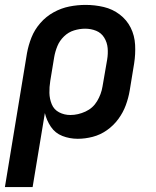

<svg xmlns="http://www.w3.org/2000/svg" viewBox="-40 -558 636 783"><path d="M-20 205H93L143 -97Q150 -67 167.5 -41Q185 -15 214.5 -3.5Q244 8 277 8Q307 8 338 0Q369 -8 396 -27Q423 -46 442.5 -72.5Q462 -99 473 -129Q484 -159 489 -189L507 -299Q513 -337 511 -375Q509 -413 493 -445Q477 -477 448 -499Q419 -521 383 -529.5Q347 -538 309 -538Q276 -538 243 -531.5Q210 -525 179 -508Q148 -491 124.5 -464Q101 -437 88.5 -405.5Q76 -374 70 -341ZM247 -89Q222 -89 201 -100Q180 -111 171 -133Q162 -155 161.5 -179Q161 -203 165 -228L181 -325Q185 -348 194 -370Q203 -392 221 -409.5Q239 -427 262 -434Q285 -441 307 -441Q331 -441 352 -432.5Q373 -424 385 -404.5Q397 -385 399 -362Q401 -339 397 -315L378 -205Q373 -174 356 -145.5Q339 -117 308.5 -103Q278 -89 247 -89Z"/></svg>

Font: Iosevka Sparkle SmBdObl
Style: Regular
Weight: 600
Italic angle: -9°
Designer: Belleve Invis
Foundry: Belleve Invis
Version: Version 4.5.0; ttfautohint (v1.8.3)